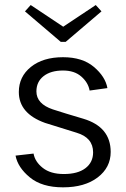

<svg xmlns="http://www.w3.org/2000/svg" viewBox="-20 -748 515 782"><path d="M393.3 -701.7 247.5 -577.5H227.5L81.7 -701.7L105 -727.5L237.5 -639.2L370 -727.5ZM43.3 -114.2 116.7 -122.5Q122.5 -89.2 154.2 -64.2Q185.8 -39.2 240 -39.2Q296.7 -39.2 327.9 -62.9Q359.2 -86.7 359.2 -127.5Q359.2 -187.5 291.7 -207.5Q165 -246.7 163.3 -247.5Q56.7 -285.8 56.7 -373.3Q56.7 -435.8 105.8 -475.4Q155 -515 236.7 -515Q315.8 -515 362.5 -475.4Q409.2 -435.8 417.5 -389.2L345 -379.2Q339.2 -411.7 311.2 -436.2Q283.3 -460.8 236.7 -460.8Q186.7 -460.8 157.5 -437.9Q128.3 -415 128.3 -375.8Q128.3 -325 195 -302.5Q240.8 -287.5 320 -264.2Q430.8 -230.8 430.8 -129.2Q430.8 -65.8 377.9 -25.4Q325 15 236.7 15Q150.8 15 101.7 -25.4Q52.5 -65.8 43.3 -114.2Z"/></svg>

Font: Boon
Style: Regular
Weight: 400
Designer: Sungsit Sawaiwan
Foundry: FontUni
Version: Version 3.0